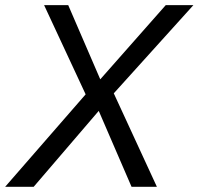

<svg xmlns="http://www.w3.org/2000/svg" viewBox="-55 -723 769 743"><path d="M-35.2 0 276.4 -357.9 115.7 -703.1H209L333 -416L586.4 -703.1H693.4L385.3 -361.8L552.2 0H454.1L327.1 -293.9L75.2 0Z"/></svg>

Font: Schibsted Grotesk
Style: Italic
Weight: 400
Italic angle: -12°
Designer: Bakken & Baeck AS, Henrik Kongsvoll
Foundry: Schibsted ASA
Version: Version 1.100; ttfautohint (v1.8.4.7-5d5b);gftools[0.9.25]